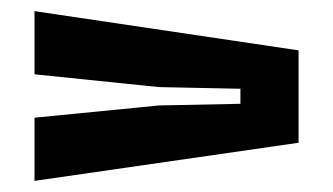

<svg xmlns="http://www.w3.org/2000/svg" viewBox="-20 -537 598 345"><path d="M42 -212V-325.5L265.5 -347.5L412 -350.5V-377.5L265.5 -380.5L42 -403.5V-517L516.5 -446.5V-280.5Z"/></svg>

Font: Big Shoulders Thin ExtraBold
Style: Regular
Weight: 800
Version: Version 2.002